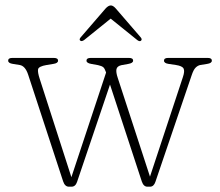

<svg xmlns="http://www.w3.org/2000/svg" viewBox="-20 -676 810 706"><path d="M243 10.5H233.5Q218.5 10.5 212 -9.5L83.5 -401.5Q73 -433.5 52.5 -437L27.5 -441Q10 -443.5 10 -453Q10 -463 25 -463H178Q193.5 -463 193.5 -453Q193.5 -443.5 176 -441L151.5 -437Q122 -432 120 -421.2Q118 -410.5 126 -386L242.5 -24.5L370 -409L369.5 -411Q365 -424.5 359.5 -429Q354 -433.5 340.5 -436.5L315.5 -441Q298 -444 298 -453Q298 -463 313.5 -463H454.5Q469.5 -463 469.5 -453Q469.5 -444 452 -441L427 -436.5Q410.5 -433 408.2 -421.5Q406 -410 413 -389.5L531.5 -26.5L652.5 -392.5Q660 -414.5 655 -424Q650 -433.5 627 -437L600 -441Q583 -443.5 583 -453Q583 -463 598 -463H744Q759 -463 759 -453Q759 -443.5 741.5 -441L716.5 -437Q707 -435 699.2 -427.2Q691.5 -419.5 685 -400L551.5 -7.5Q545.5 10.5 531.5 10.5H522Q508 10.5 501.5 -8.5L384.5 -365L263.5 -7.5Q257.5 10.5 243 10.5ZM498 -526Q493 -522.5 485 -528.5L387 -607.5L289 -528.5Q280.5 -523 276 -526Q269.5 -530 276.5 -538.5L368 -644.5Q378.5 -656 387.5 -656Q396 -656 406 -644.5L497.5 -538.5Q504 -530.5 498 -526Z"/></svg>

Font: Fraunces 9pt Soft Thin
Style: Regular
Weight: 100
Version: Version 1.000;[b76b70a41]